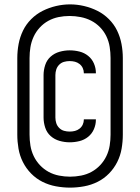

<svg xmlns="http://www.w3.org/2000/svg" viewBox="-20 -780 640 877"><path d="M298 -130Q275 -130 252 -136.5Q229 -143 211.5 -158.5Q194 -174 186.5 -197Q179 -220 179 -243V-437Q179 -460 186.5 -483Q194 -506 211.5 -521.5Q229 -537 252 -543.5Q275 -550 298 -550Q321 -550 343 -544.5Q365 -539 382.5 -525Q400 -511 409 -490Q418 -469 418 -447Q418 -446 418 -445.5Q418 -445 418 -445H363Q363 -445 363 -445Q363 -445 363 -446Q363 -458 358 -469Q353 -480 343.5 -487.5Q334 -495 322.5 -498Q311 -501 298 -501Q285 -501 272.5 -497.5Q260 -494 250.5 -484.5Q241 -475 237 -462.5Q233 -450 233 -437V-243Q233 -230 237 -217.5Q241 -205 250.5 -195.5Q260 -186 272.5 -182.5Q285 -179 298 -179Q311 -179 322.5 -182Q334 -185 343.5 -192.5Q353 -200 358 -211Q363 -222 363 -234Q363 -235 363 -235Q363 -235 363 -235H418Q418 -235 418 -234.5Q418 -234 418 -233Q418 -211 409 -190Q400 -169 382.5 -155Q365 -141 343 -135.5Q321 -130 298 -130ZM300 77Q268 77 235.5 71Q203 65 174 50.5Q145 36 122 12.5Q99 -11 84.5 -40Q70 -69 64.5 -101Q59 -133 59 -165V-515Q59 -547 65 -579Q71 -611 85 -640Q99 -669 122.5 -692.5Q146 -716 175 -730.5Q204 -745 236 -752.5Q268 -760 300 -760Q332 -760 364 -752.5Q396 -745 425 -730.5Q454 -716 477.5 -692.5Q501 -669 515 -640Q529 -611 535 -579Q541 -547 541 -515V-165Q541 -133 535.5 -101Q530 -69 515.5 -40Q501 -11 478 12.5Q455 36 426 50.5Q397 65 364.5 71Q332 77 300 77ZM300 27Q325 27 350.5 22Q376 17 398 5Q420 -7 437.5 -25.5Q455 -44 466 -67Q477 -90 481 -115Q485 -140 485 -165V-515Q485 -540 481 -565.5Q477 -591 466 -614Q455 -637 437 -655.5Q419 -674 396.5 -685.5Q374 -697 348.5 -702Q323 -707 298 -707Q272 -707 247.5 -702Q223 -697 201 -685Q179 -673 161.5 -654Q144 -635 133.5 -612Q123 -589 119 -564.5Q115 -540 115 -515V-165Q115 -140 119 -115Q123 -90 134 -67Q145 -44 162.5 -25.5Q180 -7 202 5Q224 17 249.5 22Q275 27 300 27Z"/></svg>

Font: Iosevka Curly Light Extended
Style: Regular
Weight: 300
Width: 7
Monospace: yes
Designer: Belleve Invis
Foundry: Belleve Invis
Version: Version 11.1.0; ttfautohint (v1.8.3)